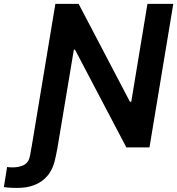

<svg xmlns="http://www.w3.org/2000/svg" viewBox="-119 -747 899 973"><path d="M-83.1 99.4Q-77.1 100.5 -68.7 100.9Q-60.4 101.2 -53.6 101.2Q-22 101.2 2.8 88.8Q27 76.3 33.4 40.8L40.5 0H40.8L161.6 -727.3H279.5L539.4 -231.5H546.2L628.2 -727.3H759.2L638.5 0H521.3L261 -495.4H255.3L172.6 0L164.4 41.9Q152.7 106.2 123.2 142Q108.3 159.8 90.7 171.9Q73.2 183.9 53.4 191.4Q33.7 198.9 12.4 202.1Q-8.9 205.3 -30.9 205.3Q-39.1 205.3 -48.5 205.1Q-57.9 204.9 -67.1 204.4Q-76.3 203.8 -84.7 202.9Q-93 202.1 -99.4 201Z"/></svg>

Font: Inter P Semi Bold
Style: Italic
Weight: 600
Italic angle: 9.39999°
Designer: Rasmus Andersson
Foundry: rsms
Version: Version 3.018;git-588b23468